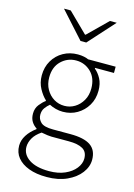

<svg xmlns="http://www.w3.org/2000/svg" viewBox="-140 -795 767 1097"><g transform="rotate(15 243.5 -246.5)"><path d="M249 231Q188 231 144 214.5Q100 198 76 168.5Q52 139 52 98Q52 66 71 36Q90 6 123 -18V-22Q105 -33 93 -52Q81 -71 81 -99Q81 -131 99 -153.5Q117 -176 133 -187V-191Q111 -211 92 -245.5Q73 -280 73 -323Q73 -372 95.5 -410.5Q118 -449 156.5 -470.5Q195 -492 242 -492Q262 -492 278.5 -488.5Q295 -485 305 -480H468V-443H356V-439Q378 -421 393.5 -392Q409 -363 409 -322Q409 -273 386.5 -235Q364 -197 326.5 -175Q289 -153 242 -153Q221 -153 200 -158.5Q179 -164 162 -173Q147 -161 135 -144.5Q123 -128 123 -104Q123 -78 142.5 -59.5Q162 -41 215 -41H318Q399 -41 437.5 -14.5Q476 12 476 69Q476 110 448 147Q420 184 369 207.5Q318 231 249 231ZM242 -188Q275 -188 303 -205Q331 -222 348.5 -252.5Q366 -283 366 -323Q366 -385 329.5 -420.5Q293 -456 242 -456Q191 -456 154 -420.5Q117 -385 117 -323Q117 -283 134.5 -252.5Q152 -222 180 -205Q208 -188 242 -188ZM254 195Q308 195 347.5 177.5Q387 160 409 132Q431 104 431 74Q431 34 402.5 17.5Q374 1 320 1H217Q210 1 193 -1Q176 -3 157 -7Q124 15 109 41.5Q94 68 94 94Q94 139 136 167Q178 195 254 195ZM236 -570 97 -724H137L251 -612H255L369 -724H409L270 -570Z"/></g></svg>

Font: Source Sans 3 Light
Style: Regular
Weight: 300
Designer: Paul D. Hunt
Foundry: Adobe
Version: Version 3.052;hotconv 1.1.0;makeotfexe 2.6.0